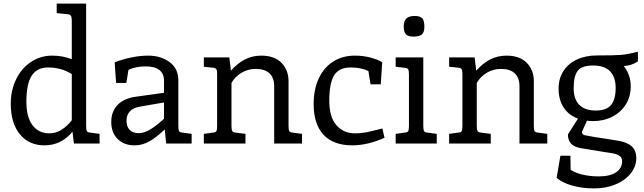

<svg xmlns="http://www.w3.org/2000/svg" viewBox="-20 -800 3590 1070"><path d="M535 -54V0H392L384 -66Q321 10 228 10Q141 10 90.5 -52Q40 -114 40 -222Q40 -297 70 -358.5Q100 -420 153 -455Q206 -490 271 -490Q330 -490 380 -470V-684Q380 -705 375 -712.5Q370 -720 355 -721L296 -727V-780H460V-98Q460 -77 464 -69.5Q468 -62 483 -61ZM380 -130V-387Q323 -424 247 -424Q186 -424 156.5 -378Q127 -332 127 -232Q127 -148 161 -102.5Q195 -57 255 -57Q293 -57 325.5 -78.5Q358 -100 380 -130Z M1048 -54V0H906L898 -79Q853 -35 813 -12.5Q773 10 731 10Q671 10 635.5 -25.5Q600 -61 600 -120Q600 -179 635.5 -215.5Q671 -252 737 -261L894 -283V-350Q894 -390 868 -410Q842 -430 792 -430Q737 -430 696 -411L684 -338H627L619 -453Q720 -490 806 -490Q876 -490 925 -454Q974 -418 974 -352V-98Q974 -77 978 -69.5Q982 -62 996 -61ZM752 -58Q783 -58 816.5 -78Q850 -98 894 -138V-229L761 -206Q724 -200 704.5 -180Q685 -160 685 -127Q685 -94 703 -76Q721 -58 752 -58Z M1663 -54V0H1508V-320Q1508 -366 1482 -391Q1456 -416 1405 -416Q1362 -416 1326 -394.5Q1290 -373 1270 -338V-98Q1270 -77 1274.5 -69.5Q1279 -62 1293 -61L1348 -54V0H1116V-54L1167 -61Q1182 -62 1186 -69.5Q1190 -77 1190 -98V-391Q1190 -408 1185 -415Q1180 -422 1165 -423L1116 -428V-480H1258L1267 -406Q1303 -447 1344.5 -468.5Q1386 -490 1436 -490Q1509 -490 1548.5 -450Q1588 -410 1588 -347V-98Q1588 -77 1592 -69.5Q1596 -62 1611 -61Z M1728 -220Q1728 -302 1756.5 -363Q1785 -424 1837 -457Q1889 -490 1958 -490Q2006 -490 2047 -478.5Q2088 -467 2110 -453L2102 -330H2045L2033 -404Q1993 -424 1934 -424Q1869 -424 1842 -380Q1815 -336 1815 -240Q1815 -148 1854.5 -102.5Q1894 -57 1958 -57Q1994 -57 2027.5 -64Q2061 -71 2111 -84L2123 -32Q2028 10 1943 10Q1838 10 1783 -49Q1728 -108 1728 -220Z M2230 -652Q2230 -683 2244.5 -697Q2259 -711 2291 -711Q2322 -711 2333.5 -697.5Q2345 -684 2345 -651Q2345 -620 2331 -608Q2317 -596 2285 -596Q2254 -596 2242 -609Q2230 -622 2230 -652ZM2185 -54 2236 -61Q2251 -62 2255 -69.5Q2259 -77 2259 -98V-384Q2259 -406 2255 -413.5Q2251 -421 2236 -422L2185 -428V-480H2339V-98Q2339 -77 2343.5 -69.5Q2348 -62 2362 -61L2414 -54V0H2185Z M3030 -54V0H2875V-320Q2875 -366 2849 -391Q2823 -416 2772 -416Q2729 -416 2693 -394.5Q2657 -373 2637 -338V-98Q2637 -77 2641.5 -69.5Q2646 -62 2660 -61L2715 -54V0H2483V-54L2534 -61Q2549 -62 2553 -69.5Q2557 -77 2557 -98V-391Q2557 -408 2552 -415Q2547 -422 2532 -423L2483 -428V-480H2625L2634 -406Q2670 -447 2711.5 -468.5Q2753 -490 2803 -490Q2876 -490 2915.5 -450Q2955 -410 2955 -347V-98Q2955 -77 2959 -69.5Q2963 -62 2978 -61Z M3535 -458Q3500 -434 3456 -432Q3495 -384 3495 -318Q3495 -262 3467.5 -218Q3440 -174 3392 -149.5Q3344 -125 3284 -125Q3273 -125 3251 -127L3223 -65Q3223 -49 3241 -46Q3298 -35 3349 -28L3423 -16Q3475 -8 3500.5 15.5Q3526 39 3526 81Q3526 126 3496 165Q3466 204 3412 227Q3358 250 3290 250Q3224 250 3168 234Q3112 218 3082 191L3103 68H3159L3160 146Q3182 162 3224 172.5Q3266 183 3317 183Q3379 183 3413 160.5Q3447 138 3447 98Q3447 79 3432.5 68.5Q3418 58 3387 53L3353 48Q3235 29 3213 25Q3178 18 3161.5 -0.5Q3145 -19 3145 -51L3201 -139Q3149 -158 3121 -201Q3093 -244 3093 -307Q3093 -362 3119.5 -403.5Q3146 -445 3194.5 -468Q3243 -491 3307 -491Q3401 -491 3440 -494Q3479 -497 3535 -512ZM3411 -310Q3411 -370 3380 -402.5Q3349 -435 3286 -435Q3222 -435 3199.5 -405.5Q3177 -376 3177 -308Q3177 -248 3208 -216Q3239 -184 3301 -184Q3360 -184 3385.5 -215Q3411 -246 3411 -310Z"/></svg>

Font: Enriqueta
Style: Regular
Weight: 400
Designer: Viviana Monsalve, Gustavo Ibarra
Foundry: 72Puntos
Version: Version 2.000